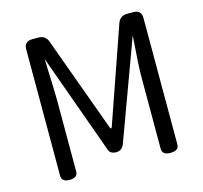

<svg xmlns="http://www.w3.org/2000/svg" viewBox="-106 -851 1023 968"><g transform="rotate(-15 406.0 -367.0)"><path d="M100 -33V-692Q100 -734 142 -734H174Q212 -734 224 -699L404 -205Q410 -188 416 -205L588 -699Q600 -734 638 -734H670Q712 -734 712 -692V-33Q712 0 668.5 0Q625 0 625 -33V-406Q625 -468 637 -622L448 -108Q436 -74 405 -74Q374 -74 366 -97L177 -622Q184 -446 184 -406V-33Q184 0 142 0Q100 0 100 -33Z"/></g></svg>

Font: Raw Maruko Gothic CJK TC
Style: Regular
Weight: 400
Version: Version 1.001